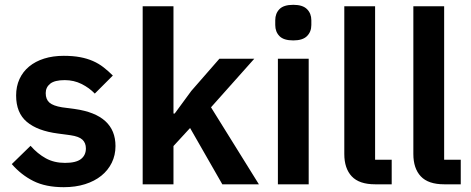

<svg xmlns="http://www.w3.org/2000/svg" viewBox="-20 -766 1958 798"><path d="M245 12Q170 12 119 -13.5Q68 -39 29 -84L107 -160Q136 -127 170.5 -108Q205 -89 250 -89Q296 -89 316.5 -105Q337 -121 337 -149Q337 -172 322.5 -185.5Q308 -199 273 -204L221 -211Q136 -222 91.5 -259.5Q47 -297 47 -369Q47 -407 61 -437.5Q75 -468 101 -489.5Q127 -511 163.5 -522.5Q200 -534 245 -534Q283 -534 312.5 -528.5Q342 -523 366 -512.5Q390 -502 410 -486.5Q430 -471 449 -452L374 -377Q351 -401 319 -417Q287 -433 249 -433Q207 -433 188.5 -418Q170 -403 170 -379Q170 -353 185.5 -339.5Q201 -326 238 -320L291 -313Q460 -289 460 -159Q460 -121 444.5 -89.5Q429 -58 401 -35.5Q373 -13 333.5 -0.5Q294 12 245 12Z M573 -740H701V-294H706L775 -388L892 -522H1037L857 -320L1056 0H904L770 -234L701 -159V0H573Z M1199 -598Q1159 -598 1141.5 -616Q1124 -634 1124 -662V-682Q1124 -710 1141.5 -728Q1159 -746 1199 -746Q1238 -746 1256 -728Q1274 -710 1274 -682V-662Q1274 -634 1256 -616Q1238 -598 1199 -598ZM1135 -522H1263V0H1135Z M1539 0Q1473 0 1442 -33Q1411 -66 1411 -126V-740H1539V-102H1608V0Z M1826 0Q1760 0 1729 -33Q1698 -66 1698 -126V-740H1826V-102H1895V0Z"/></svg>

Font: IBM Plex Sans KR SmBld
Style: Regular
Weight: 600
Designer: Mike Abbink; Paul van der Laan; Pieter van Rosmalen; Wujin Sim; Chorong Kim; Dohee Lee;
Foundry: Sandoll Inc.
Version: Version 1.002